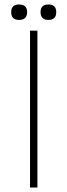

<svg xmlns="http://www.w3.org/2000/svg" viewBox="-20 -837 301 857"><path d="M114 -700H147V0H114ZM65 -817Q101 -817 101 -783Q101 -748 65 -748Q30 -748 30 -783Q30 -817 65 -817ZM231 -783Q231 -748 196 -748Q161 -748 161 -783Q161 -817 196 -817Q231 -817 231 -783Z"/></svg>

Font: Fivo Sans Thin
Style: Regular
Weight: 250
Foundry: Alexander Slobzheninov
Version: 1.0